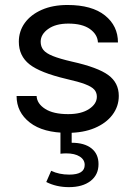

<svg xmlns="http://www.w3.org/2000/svg" viewBox="-20 -539 554 786"><path d="M256.3 -518.6Q356.4 -518.6 409.7 -475.8Q462.9 -433.1 462.9 -365.2H380.9Q379.4 -397.9 348.1 -420.2Q316.9 -442.4 259.8 -442.4Q208 -442.4 177.2 -420.4Q146.5 -398.4 146.5 -368.2Q146.5 -348.6 157.5 -334.7Q168.5 -320.8 196.5 -309.6Q224.6 -298.3 275.4 -286.6Q380.4 -263.2 423.3 -231.7Q466.3 -200.2 466.3 -146.5Q466.3 -103.5 440.4 -69.1Q414.6 -34.7 367.7 -14.9Q320.8 4.9 257.3 4.9Q156.2 4.9 102.1 -37.4Q47.9 -79.6 47.9 -146H129.9Q131.3 -114.7 164.8 -93.3Q198.2 -71.8 259.3 -71.8Q313 -71.8 344.7 -92.8Q376.5 -113.8 376.5 -143.1Q376.5 -160.2 366 -172.1Q355.5 -184.1 328.6 -194.3Q301.8 -204.6 252 -215.8Q144.5 -241.2 100.8 -275.6Q57.1 -310.1 57.1 -368.2Q57.1 -411.1 81.5 -445.1Q106 -479 150.9 -498.8Q195.8 -518.6 256.3 -518.6ZM383.3 132.8Q383.3 176.8 350.6 201.9Q317.9 227.1 262.2 227.1Q210.9 227.1 169.4 206.1L189.5 160.2Q221.7 175.8 263.7 175.8Q326.7 175.8 326.7 136.2Q326.7 114.7 306.4 101.8Q286.1 88.9 251 88.9Q239.3 88.9 227.5 90.3V-0.5H273.4V45.4Q325.7 45.4 354.5 68.4Q383.3 91.3 383.3 132.8Z"/></svg>

Font: Estedad-FD Medium
Style: Regular
Weight: 500
Designer: Amin Abedi
Version: Version 7.3